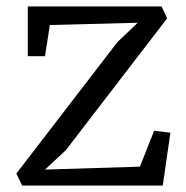

<svg xmlns="http://www.w3.org/2000/svg" viewBox="-20 -571 572 591"><path d="M404 -501 133.5 -494 118.5 -398H65.5V-551H477.5L494.5 -514.5L182.5 -108.5L118.5 -49L410.5 -58L454.5 -168.5L504.5 -162.5L481 0H48L30.5 -37L341.5 -441.5Z"/></svg>

Font: Merriweather 28pt Light
Style: Regular
Weight: 300
Version: Version 2.100